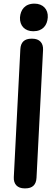

<svg xmlns="http://www.w3.org/2000/svg" viewBox="-20 -999 304 1057"><path d="M181 -20 217 -724C219 -763 197 -786 158 -786H153C115 -786 94 -767 92 -728L56 -24C54 15 76 38 115 38H120C158 38 179 19 181 -20ZM90 -903C88 -857 117 -827 163 -827C216 -827 240 -860 243 -903C246 -948 216 -979 170 -979C116 -979 93 -944 90 -903Z"/></svg>

Font: 寒蝉团圆体 Round
Style: Regular
Weight: 500
Designer: 寒蝉字型
Version: Version 2.700;Glyphs 3.1.1 (3135)